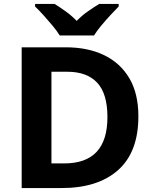

<svg xmlns="http://www.w3.org/2000/svg" viewBox="-20 -954 780 974"><path d="M682 -364Q682 -183 579.5 -91.5Q477 0 292 0H90V-714H314Q426 -714 508.5 -674Q591 -634 636.5 -556.5Q682 -479 682 -364ZM525 -360Q525 -479 473 -534.5Q421 -590 322 -590H241V-125H306Q525 -125 525 -360ZM283 -774Q269 -797 246.5 -824Q224 -851 200.5 -877Q177 -903 158 -921V-934H257Q283 -918 313 -896.5Q343 -875 369 -848Q395 -875 426 -896.5Q457 -918 483 -934H582V-921Q564 -903 540 -877Q516 -851 493.5 -824Q471 -797 457 -774Z"/></svg>

Font: Noto Sans Gujarati UI
Style: Bold
Weight: 700
Designer: Jelle Bosma - Monotype Design Team, Universal Thirst
Foundry: Monotype Imaging Inc.
Version: Version 2.106; ttfautohint (v1.8.4.7-5d5b)